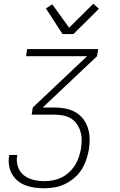

<svg xmlns="http://www.w3.org/2000/svg" viewBox="-20 -782 640 1025"><path d="M215 223Q189 223 163.5 219.5Q138 216 115 207Q92 198 73.5 182.5Q55 167 43.5 146Q32 125 28 99.5Q24 74 29 48V45H72V48Q68 68 71 88Q74 108 83 124.5Q92 141 106.5 153Q121 165 139.5 172Q158 179 177.5 182Q197 185 218 185Q240 185 263.5 180.5Q287 176 308.5 165.5Q330 155 348.5 138Q367 121 380 100.5Q393 80 400.5 57.5Q408 35 412 13Q416 -11 416 -34.5Q416 -58 409.5 -79.5Q403 -101 390.5 -119.5Q378 -138 359 -149.5Q340 -161 317.5 -165.5Q295 -170 271 -170H149L155 -208L445 -482H119L125 -520H504L498 -482L208 -208H271Q301 -208 329.5 -202.5Q358 -197 382.5 -183Q407 -169 424 -147Q441 -125 449.5 -98Q458 -71 458.5 -41Q459 -11 454 19Q449 46 439.5 73.5Q430 101 414 125.5Q398 150 374.5 169.5Q351 189 324.5 201.5Q298 214 270 218.5Q242 223 215 223ZM314 -600 225 -737 259 -759 349 -634 478 -762 508 -735 372 -600Z"/></svg>

Font: Iosevka Aile Extralight
Style: Italic
Weight: 200
Italic angle: -9°
Designer: Belleve Invis
Foundry: Belleve Invis
Version: Version 31.1.0; ttfautohint (v1.8.4)